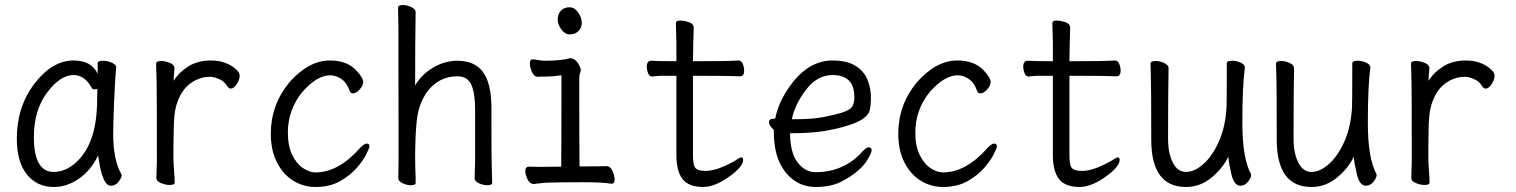

<svg xmlns="http://www.w3.org/2000/svg" viewBox="-20 -727 6040 765"><path d="M195 18Q127 18 87 -32Q47 -82 47 -175Q47 -302 117.5 -394Q188 -486 273 -486Q345 -486 369 -433V-475Q369 -485 391 -485Q407 -485 425 -477.5Q443 -470 443 -458Q438 -411 434 -306Q431 -225 431 -193Q431 -91 463 -34L465 -29Q465 -19 452.5 -3Q440 13 422 13Q406 13 395.5 -8.5Q385 -30 379 -60.5Q373 -91 371 -108Q343 -49 295 -15.5Q247 18 195 18ZM194 -42Q236 -42 274 -72Q367 -147 367 -330Q367 -356 368 -374Q365 -371 355 -371Q349 -371 346 -376Q318 -428 273 -428Q220 -428 167.5 -358Q115 -288 115 -180Q115 -42 194 -42Z M656 10Q640 10 621.5 2.5Q603 -5 603 -18L605 -81Q605 -378 604 -398Q602 -454 602 -474Q603 -484 622 -484Q638 -484 656.5 -476.5Q675 -469 675 -456Q675 -446 673.5 -434Q672 -422 672 -405Q693 -439 730.5 -462.5Q768 -486 820 -486Q880 -486 919 -452Q935 -438 935 -426Q935 -410 923.5 -392Q912 -374 899 -374Q892 -374 885 -384Q874 -403 853 -412Q832 -421 817 -421Q775 -421 739 -395Q703 -369 685 -315Q672 -278 672 -201Q671 -163 671 -106Q671 -75 673.5 -46Q676 -17 676 0Q676 10 656 10Z M1237 18Q1189 18 1148.5 -7Q1108 -32 1083.5 -80Q1059 -128 1059 -194Q1059 -309 1133 -399Q1210 -486 1294 -486Q1363 -486 1400 -446Q1427 -417 1427 -401Q1427 -386 1413 -370.5Q1399 -355 1386 -355Q1377 -355 1373 -365Q1363 -394 1346 -408Q1322 -427 1296 -427Q1243 -427 1185 -361Q1127 -290 1127 -199Q1127 -146 1144 -110.5Q1161 -75 1187 -57.5Q1213 -40 1237 -40Q1329 -40 1416 -139Q1431 -155 1442 -155Q1452 -155 1452 -143Q1452 -138 1439.5 -112.5Q1427 -87 1401 -57.5Q1375 -28 1334.5 -5Q1294 18 1237 18Z M1616 11Q1601 11 1584 3Q1567 -5 1567 -17L1568 -88Q1568 -600 1567.5 -621Q1567 -642 1566.5 -664.5Q1566 -687 1566 -697Q1566 -707 1586 -707Q1601 -707 1618.5 -699Q1636 -691 1636 -679Q1634 -547 1634 -386Q1657 -428 1704 -456.5Q1751 -485 1802 -485Q1884 -485 1916 -421Q1938 -374 1938 -297Q1938 -99 1939 -78L1941 2Q1941 11 1921 11Q1905 11 1888 3Q1871 -5 1871 -17L1873 -84V-293Q1873 -353 1858.5 -388Q1844 -423 1802 -423Q1733 -423 1687 -368Q1644 -313 1639 -229Q1635 -187 1634 -116Q1634 -55 1636 -23V2Q1636 11 1616 11Z M2107 6Q2091 6 2082 -12.5Q2073 -31 2073 -45Q2073 -63 2088 -63L2128 -62L2216 -63Q2217 -110 2217 -427Q2181 -422 2158 -422Q2135 -422 2123 -421Q2108 -421 2099.5 -440.5Q2091 -460 2091 -474Q2091 -491 2104 -491Q2138 -485 2148 -485Q2217 -485 2251 -495Q2274 -495 2288 -466Q2294 -455 2294 -449Q2294 -442 2291 -435.5Q2288 -429 2288 -416Q2288 -129 2289 -64Q2384 -64 2397 -65Q2412 -65 2420.5 -45.5Q2429 -26 2429 -12Q2429 5 2416 5Q2381 -1 2304 -1Q2209 -1 2153 1ZM2250 -590Q2231 -590 2216.5 -610Q2202 -630 2202 -650Q2202 -669 2214 -683.5Q2226 -698 2250 -698Q2269 -698 2283.5 -677.5Q2298 -657 2298 -636Q2298 -618 2285.5 -604Q2273 -590 2250 -590Z M2781 18Q2725 18 2700 -13Q2675 -44 2675 -110V-425H2611Q2591 -424 2579 -422Q2567 -422 2562 -435.5Q2557 -449 2557 -461Q2557 -485 2575 -485Q2605 -483 2675 -483V-559Q2673 -615 2673 -635Q2673 -645 2689 -645Q2706 -645 2725 -638.5Q2744 -632 2744 -617Q2742 -563 2741 -483Q2883 -483 2922 -486Q2934 -486 2939.5 -472.5Q2945 -459 2945 -446Q2945 -423 2929 -423Q2909 -423 2890 -424Q2871 -425 2741 -425V-108Q2741 -70 2750.5 -58Q2760 -46 2792 -46Q2838 -46 2911 -88Q2928 -100 2935 -100Q2941 -100 2941 -89Q2941 -64 2888 -25Q2829 18 2781 18Z M3230 18Q3182 18 3144.5 -8Q3107 -34 3085 -82Q3063 -130 3063 -210Q3044 -226 3044 -241Q3044 -254 3064 -254L3069 -255Q3083 -330 3144 -406Q3211 -486 3297 -486Q3355 -486 3389 -464.5Q3423 -443 3436.5 -409Q3450 -375 3450 -340Q3450 -306 3445 -287Q3432 -234 3265 -205Q3209 -196 3128 -196Q3128 -120 3157.5 -80.5Q3187 -41 3230 -41Q3343 -41 3417 -124Q3432 -140 3441 -140Q3453 -140 3453 -128Q3453 -120 3440 -97Q3413 -45 3330 -2Q3288 18 3230 18ZM3135 -252H3150Q3216 -252 3260.5 -260.5Q3305 -269 3335 -278.5Q3365 -288 3374.5 -301Q3384 -314 3384 -341Q3384 -428 3297 -428Q3236 -428 3191.5 -369.5Q3147 -311 3135 -252Z M3737 18Q3689 18 3648.5 -7Q3608 -32 3583.5 -80Q3559 -128 3559 -194Q3559 -309 3633 -399Q3710 -486 3794 -486Q3863 -486 3900 -446Q3927 -417 3927 -401Q3927 -386 3913 -370.5Q3899 -355 3886 -355Q3877 -355 3873 -365Q3863 -394 3846 -408Q3822 -427 3796 -427Q3743 -427 3685 -361Q3627 -290 3627 -199Q3627 -146 3644 -110.5Q3661 -75 3687 -57.5Q3713 -40 3737 -40Q3829 -40 3916 -139Q3931 -155 3942 -155Q3952 -155 3952 -143Q3952 -138 3939.5 -112.5Q3927 -87 3901 -57.5Q3875 -28 3834.5 -5Q3794 18 3737 18Z M4281 18Q4225 18 4200 -13Q4175 -44 4175 -110V-425H4111Q4091 -424 4079 -422Q4067 -422 4062 -435.5Q4057 -449 4057 -461Q4057 -485 4075 -485Q4105 -483 4175 -483V-559Q4173 -615 4173 -635Q4173 -645 4189 -645Q4206 -645 4225 -638.5Q4244 -632 4244 -617Q4242 -563 4241 -483Q4383 -483 4422 -486Q4434 -486 4439.5 -472.5Q4445 -459 4445 -446Q4445 -423 4429 -423Q4409 -423 4390 -424Q4371 -425 4241 -425V-108Q4241 -70 4250.5 -58Q4260 -46 4292 -46Q4338 -46 4411 -88Q4428 -100 4435 -100Q4441 -100 4441 -89Q4441 -64 4388 -25Q4329 18 4281 18Z M4705 18Q4567 18 4567 -171Q4567 -391 4565 -440L4564 -474Q4565 -484 4585 -484Q4601 -484 4618.5 -476Q4636 -468 4636 -456Q4634 -340 4634 -175Q4634 -116 4653 -79Q4672 -42 4705 -42Q4740 -42 4776 -74.5Q4812 -107 4837.5 -165.5Q4863 -224 4867 -301Q4868 -318 4868 -475Q4868 -485 4890 -485Q4906 -485 4923 -477.5Q4940 -470 4940 -458Q4930 -383 4930 -237Q4930 -97 4964 -34L4965 -29Q4965 -19 4952.5 -3Q4940 13 4922 13Q4897 13 4886 -34Q4875 -81 4874 -103Q4854 -59 4808.5 -20.5Q4763 18 4705 18Z M5205 18Q5067 18 5067 -171Q5067 -391 5065 -440L5064 -474Q5065 -484 5085 -484Q5101 -484 5118.5 -476Q5136 -468 5136 -456Q5134 -340 5134 -175Q5134 -116 5153 -79Q5172 -42 5205 -42Q5240 -42 5276 -74.5Q5312 -107 5337.5 -165.5Q5363 -224 5367 -301Q5368 -318 5368 -475Q5368 -485 5390 -485Q5406 -485 5423 -477.5Q5440 -470 5440 -458Q5430 -383 5430 -237Q5430 -97 5464 -34L5465 -29Q5465 -19 5452.5 -3Q5440 13 5422 13Q5397 13 5386 -34Q5375 -81 5374 -103Q5354 -59 5308.5 -20.5Q5263 18 5205 18Z M5656 10Q5640 10 5621.5 2.5Q5603 -5 5603 -18L5605 -81Q5605 -378 5604 -398Q5602 -454 5602 -474Q5603 -484 5622 -484Q5638 -484 5656.5 -476.5Q5675 -469 5675 -456Q5675 -446 5673.5 -434Q5672 -422 5672 -405Q5693 -439 5730.5 -462.5Q5768 -486 5820 -486Q5880 -486 5919 -452Q5935 -438 5935 -426Q5935 -410 5923.5 -392Q5912 -374 5899 -374Q5892 -374 5885 -384Q5874 -403 5853 -412Q5832 -421 5817 -421Q5775 -421 5739 -395Q5703 -369 5685 -315Q5672 -278 5672 -201Q5671 -163 5671 -106Q5671 -75 5673.5 -46Q5676 -17 5676 0Q5676 10 5656 10Z"/></svg>

Font: LXGW WenKai Mono Lite
Style: Regular
Weight: 400
Monospace: yes
Designer: LXGW / Fontworks Inc.
Foundry: LXGW / Fontworks Inc.
Version: Version 1.520; June 14, 2025